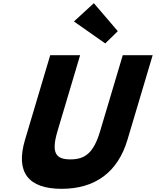

<svg xmlns="http://www.w3.org/2000/svg" viewBox="-20 -1172 980 1207"><path d="M570 -1152 444.8 -1037 641.7 -899 720.6 -976ZM751.7 -825H939.7L781.2 -293C720.5 -89 577.5 15 367.5 15C157.5 15 76.5 -89 137.2 -293L295.7 -825H483.7L341.6 -348C300.5 -210 330.6 -170 422.6 -170C514.6 -170 568.5 -210 609.6 -348Z"/></svg>

Font: Hussar
Style: BdOblThree
Weight: 700
Foundry: Cannot Into Space Fonts
Version: Version 2.00